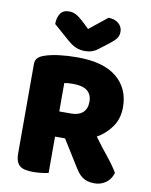

<svg xmlns="http://www.w3.org/2000/svg" viewBox="-93 -923 789 1000"><g transform="rotate(10 301.0 -423.0)"><path d="M232 -196V-4Q221 -1 197.5 2Q174 5 151 5Q128 5 110.5 1.5Q93 -2 81.5 -11Q70 -20 64 -36Q58 -52 58 -78V-549Q58 -570 69.5 -581.5Q81 -593 101 -600Q135 -612 180 -617.5Q225 -623 276 -623Q414 -623 484 -565Q554 -507 554 -408Q554 -346 522 -302Q490 -258 446 -234Q482 -185 517 -142Q552 -99 572 -64Q562 -29 535.5 -10.5Q509 8 476 8Q454 8 438 3Q422 -2 410 -11Q398 -20 388 -33Q378 -46 369 -61L285 -196ZM304 -778 399 -854Q432 -854 452.5 -836.5Q473 -819 473 -793Q473 -773 463.5 -759Q454 -745 427 -724L372 -682Q360 -673 344 -667.5Q328 -662 308 -662Q281 -662 259.5 -671Q238 -680 212 -703L131 -774Q131 -808 145.5 -829.5Q160 -851 191 -851Q211 -851 228.5 -842Q246 -833 278 -803ZM295 -329Q333 -329 355 -348.5Q377 -368 377 -406Q377 -444 352.5 -463.5Q328 -483 275 -483Q260 -483 251 -482Q242 -481 231 -479V-329Z"/></g></svg>

Font: Baloo Paaji
Style: Regular
Weight: 400
Designer: Shuchita Grover and Ek Type
Foundry: Ek Type
Version: Version 1.443;PS 1.000;hotconv 16.6.51;makeotf.lib2.5.65220;